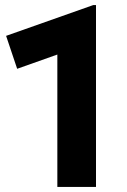

<svg xmlns="http://www.w3.org/2000/svg" viewBox="-20 -735 500 755"><path d="M205.5 0V-520.5L47.5 -464.5L4 -594L346.5 -715H357.5V0Z"/></svg>

Font: Geologica Thin Roman
Style: Bold
Weight: 700
Version: Version 1.010;gftools[0.9.28]